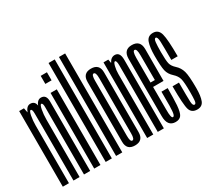

<svg xmlns="http://www.w3.org/2000/svg" viewBox="-146 -1051 1457 1319"><g transform="rotate(-30 582.0 -391.0)"><path d="M14 0H62.5V-547L52 -600H14ZM98.5 0H147V-442Q147 -497 147 -551.2Q147 -605.5 104.5 -605.5Q74.5 -605.5 59.2 -562.8Q44 -520 44 -482L62.5 -456Q62.5 -495.5 69.2 -531.2Q76 -567 86 -567Q98 -567 98.2 -533.2Q98.5 -499.5 98.5 -444.5ZM182 0H231V-442Q231 -496.5 231 -551Q231 -605.5 189 -605.5Q159 -605.5 143.5 -562.8Q128 -520 128 -482L147 -456Q147 -495.5 153.8 -531.2Q160.5 -567 170 -567Q182.5 -567 182.2 -533.2Q182 -499.5 182 -444.5Z M263 0H312.5V-600H263ZM263 -735.5V-671.5H312.5V-735.5Z M354 0H403V-785H354Z M436.5 0H485.5V-785H436.5Z M586 3Q652.5 3 652.2 -65Q652 -133 652 -300.5Q652 -469 652.2 -537.5Q652.5 -606 586 -606Q520.5 -606 520.8 -537.5Q521 -469 521 -300.5Q521 -133 520.8 -65Q520.5 3 586 3ZM586 -35.5Q569.5 -35.5 569.8 -84Q570 -132.5 570 -300.5Q570 -469 569.8 -518.5Q569.5 -568 586 -568Q604 -568 603.5 -518.5Q603 -469 603 -300.5Q603 -132.5 603.5 -84Q604 -35.5 586 -35.5Z M683 0H731.5V-541.5L721 -600H683ZM767 0H815.5V-390Q815.5 -484 815.5 -544.8Q815.5 -605.5 774.5 -605.5Q744.5 -605.5 727 -571.5Q709.5 -537.5 709.5 -493.5L731.5 -480.5Q731.5 -510.5 738.5 -538.8Q745.5 -567 754.5 -567Q767 -567 767 -527.5Q767 -488 767 -397Z M908.5 3V-35.5Q893.5 -35.5 894 -101Q893.5 -166 893.5 -302Q893.5 -461.5 893.5 -514.5Q894 -567.5 910 -567.5Q928 -567.5 927.5 -515Q927.5 -463.5 928 -318.5H887V-283.5H976.5Q976.5 -293 976.5 -301.5Q976.5 -466 977 -536.5Q976.5 -606 910 -606Q844.5 -606 844.5 -534.5Q844 -462.5 844 -302Q844 -168 844.5 -82Q844 3 908.5 3ZM908.5 -35.5V3Q940 3 954.5 -17Q968.5 -37 973 -92Q976.5 -146.5 976.5 -226.5H927Q927 -166.5 927 -116Q926 -65.5 921 -50Q916.5 -35.5 908.5 -35.5Z M1080.5 3Q1120 3 1133.5 -31Q1147 -65 1147 -129Q1147 -225.5 1136.5 -262.2Q1126 -299 1098 -324Q1072 -347.5 1066 -372.5Q1060 -397.5 1060 -465Q1060 -512 1063 -539.8Q1066 -567.5 1077.5 -567.5Q1092 -567.5 1093.5 -525.8Q1095 -484 1095 -381.5H1145.5Q1145.5 -514 1133.2 -560Q1121 -606 1077.5 -606Q1036 -606 1022.8 -567.8Q1009.5 -529.5 1009.5 -464.5Q1009.5 -380 1017.2 -345.2Q1025 -310.5 1055.5 -283.5Q1081 -260.5 1088.8 -232.5Q1096.5 -204.5 1096.5 -124.5Q1096.5 -84.5 1094.2 -60Q1092 -35.5 1080 -35.5Q1065.5 -35.5 1064 -68.8Q1062.5 -102 1062.5 -220.5H1011.5Q1011.5 -73.5 1023.8 -35.2Q1036 3 1080.5 3Z"/></g></svg>

Font: Anybody UltraCondensed Light
Style: Regular
Weight: 300
Width: 1
Version: Version 1.113;gftools[0.9.25]